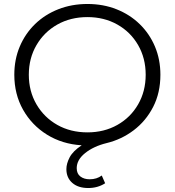

<svg xmlns="http://www.w3.org/2000/svg" viewBox="-20 -726 879 966"><path d="M424 220Q373 220 343.5 194Q314 168 314 125Q314 97 330.5 65.5Q347 34 391 5Q293 -1 216.5 -48.5Q140 -96 96 -174Q52 -252 52 -350Q52 -427 79.5 -492Q107 -557 156.5 -605Q206 -653 273.5 -679.5Q341 -706 420 -706Q499 -706 566 -679.5Q633 -653 682.5 -605Q732 -557 759.5 -492Q787 -427 787 -350Q787 -259 750.5 -188Q714 -117 652.5 -70.5Q591 -24 516 -6Q451 10 408.5 44Q366 78 366 120Q366 148 384.5 162Q403 176 431 176Q467 176 492 157L509 196Q472 220 424 220ZM420 -60Q504 -60 570.5 -97.5Q637 -135 675 -201Q713 -267 713 -350Q713 -433 675 -499Q637 -565 570.5 -602.5Q504 -640 420 -640Q335 -640 268.5 -602.5Q202 -565 163.5 -499Q125 -433 125 -350Q125 -267 163.5 -201Q202 -135 268.5 -97.5Q335 -60 420 -60Z"/></svg>

Font: Montserrat
Style: Regular
Weight: 400
Designer: Julieta Ulanovsky
Foundry: Julieta Ulanovsky
Version: Version 9.000; ttfautohint (v1.8.4.7-5d5b)